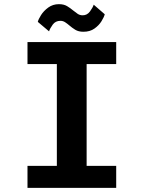

<svg xmlns="http://www.w3.org/2000/svg" viewBox="-20 -902 690 922"><path d="M112 0V-105.5H253V-594.5H112V-700H538V-594.5H396V-105.5H538V0ZM380.5 -749.5Q357 -749.5 341.2 -759.2Q325.5 -769 313.5 -779.5Q303 -788.5 292.8 -795.2Q282.5 -802 270 -802Q246.5 -802 233.2 -783.8Q220 -765.5 215.5 -751.5L161.5 -797Q164.5 -809.5 177.2 -829.8Q190 -850 212 -866Q234 -882 263 -882Q286.5 -882 302.2 -872.5Q318 -863 331 -852Q342.5 -842.5 353 -835.5Q363.5 -828.5 377 -828.5Q398.5 -828.5 412 -847Q425.5 -865.5 430 -879.5L483 -833.5Q479.5 -819.5 467.2 -799.8Q455 -780 433.5 -764.8Q412 -749.5 380.5 -749.5Z"/></svg>

Font: Trispace SemiBold
Style: Regular
Weight: 600
Designer: Tyler Finck
Foundry: Etcetera Type Company
Version: Version 1.210; ttfautohint (v1.8.3)